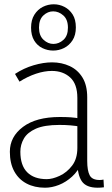

<svg xmlns="http://www.w3.org/2000/svg" viewBox="-20 -868 522 896"><path d="M341 -115 362 -109Q345 -70 316.5 -44Q288 -18 255 -5Q222 8 190 8Q141 8 104 -11.5Q67 -31 46.5 -68.5Q26 -106 26 -160Q26 -230 87.5 -276Q149 -322 259 -322Q288 -322 310.5 -320.5Q333 -319 356 -314V-277Q331 -281 308.5 -283Q286 -285 257 -285Q187 -285 147.5 -267.5Q108 -250 91.5 -221.5Q75 -193 75 -160Q75 -96 107 -64Q139 -32 198 -32Q225 -32 258.5 -47.5Q292 -63 316.5 -95Q341 -127 341 -178V-411Q341 -476 307.5 -506.5Q274 -537 222 -537Q187 -537 148 -524Q109 -511 71 -487L50 -523Q91 -550 137 -563.5Q183 -577 223 -577Q268 -577 305.5 -559.5Q343 -542 365 -506Q387 -470 387 -414V-117Q387 -72 398.5 -50Q410 -28 445 -28Q450 -28 454 -28.5Q458 -29 463 -30L465 6Q458 7 450.5 7.5Q443 8 436 8Q382 8 361.5 -22.5Q341 -53 341 -115ZM228 -632Q202 -632 178 -643.5Q154 -655 139.5 -679Q125 -703 125 -739Q125 -775 140.5 -799.5Q156 -824 180 -836Q204 -848 231 -848Q257 -848 280.5 -836Q304 -824 319 -800.5Q334 -777 334 -740Q334 -704 318.5 -680Q303 -656 279 -644Q255 -632 228 -632ZM229 -663Q255 -663 276 -682Q297 -701 297 -739Q297 -777 275.5 -796Q254 -815 228 -815Q203 -815 182.5 -796Q162 -777 162 -739Q162 -702 183 -682.5Q204 -663 229 -663Z"/></svg>

Font: Yaldevi ExtraLight ExtraLight
Style: Regular
Weight: 250
Version: Version 1.100